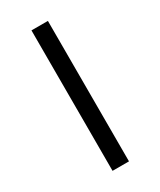

<svg xmlns="http://www.w3.org/2000/svg" viewBox="-171 -718 651 779"><g transform="rotate(-30 154.5 -329.0)"><path d="M116 -658H193V0H116Z"/></g></svg>

Font: LXGW Bright GB
Style: Regular
Weight: 400
Designer: Christian Thalmann (Catharsis Fonts)
Foundry: LXGW / Christian Thalmann (Catharsis Fonts) / Fontworks Inc.
Version: Version 5.510